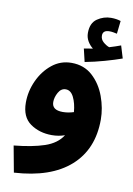

<svg xmlns="http://www.w3.org/2000/svg" viewBox="-100 -758 730 1050"><g transform="rotate(10 265.5 -233.0)"><path d="M471 -138Q471 -201 447.5 -265.5Q424 -330 377 -373Q330 -416 260 -416Q199 -416 152 -378Q105 -340 78 -281Q51 -222 51 -159Q51 -79 101.5 -43.5Q152 -8 221 -8Q259 -8 293 -20Q262 29 195 51.5Q128 74 26 84L53 230Q256 218 363.5 122.5Q471 27 471 -138ZM198 -188Q198 -214 213 -241Q228 -268 254 -268Q282 -268 298.5 -234.5Q315 -201 319 -153Q288 -143 258 -143Q198 -143 198 -188ZM531 -488 510 -557Q481 -546 447 -536Q430 -542 413.5 -556.5Q397 -571 397 -592Q397 -622 434 -622Q446 -622 456 -620Q466 -618 476 -616L484 -688Q460 -696 430 -696Q389 -696 354 -672Q319 -648 319 -593Q319 -568 331 -547.5Q343 -527 361 -513Q342 -510 312 -505L329 -433Q382 -443 437 -458.5Q492 -474 531 -488Z"/></g></svg>

Font: Noto Sans Arabic Extra
Style: Regular
Weight: 800
Designer: Nadine Chahine - Monotype Design Team
Foundry: Monotype Imaging Inc.
Version: Version 1.902